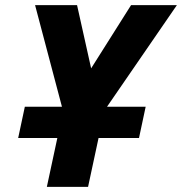

<svg xmlns="http://www.w3.org/2000/svg" viewBox="-20 -730 711 750"><path d="M163 0 204 -191H51L77 -313H222L117 -710H281L336 -463L492 -710H671L398 -313H549L523 -191H365L324 0Z"/></svg>

Font: Geist Mono ExtraBold
Style: Italic
Weight: 800
Italic angle: -12°
Monospace: yes
Designer: Basement.studio, Andrés Briganti, Mateo Zaragoza
Foundry: Basement.studio, Vercel, Andrés Briganti, Guido Ferreyra, Mateo Zaragoza
Version: Version 1.500; ttfautohint (v1.8.4.7-5d5b)